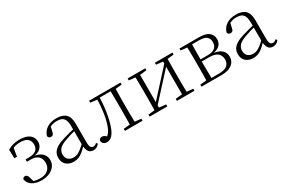

<svg xmlns="http://www.w3.org/2000/svg" viewBox="66 -1361 3259 2214"><g transform="rotate(-30 1695.5 -254.0)"><path d="M213 14Q146 14 97.5 -14.5Q49 -43 37 -100Q42 -113 51 -119Q60 -125 71 -125Q85 -125 95 -115.5Q105 -106 110 -87L133 -9L88 -45Q119 -28 149 -21Q179 -14 215 -14Q280 -14 318 -47.5Q356 -81 356 -140Q356 -175 342 -201.5Q328 -228 298.5 -242.5Q269 -257 220 -257H174V-288H217Q283 -288 314.5 -314.5Q346 -341 346 -390Q345 -440 313.5 -465.5Q282 -491 217 -491Q183 -491 152.5 -483.5Q122 -476 92 -456L124 -487L104 -364H69L65 -479Q101 -501 141.5 -511.5Q182 -522 225 -522Q310 -522 356 -487.5Q402 -453 402 -392Q402 -345 367.5 -310Q333 -275 253 -269L255 -277Q310 -273 346 -254.5Q382 -236 400 -206Q418 -176 418 -137Q418 -98 394.5 -63.5Q371 -29 325.5 -7.5Q280 14 213 14Z M645 14Q587 14 548 -19Q509 -52 509 -114Q509 -151 525.5 -180.5Q542 -210 579.5 -234Q617 -258 679 -276Q722 -289 766.5 -300.5Q811 -312 851 -321V-297Q811 -287 769.5 -275Q728 -263 691 -249Q624 -225 597.5 -194Q571 -163 571 -125Q571 -78 598 -54Q625 -30 669 -30Q694 -30 717.5 -39.5Q741 -49 770.5 -72Q800 -95 840 -134L846 -89H827Q795 -55 767 -32Q739 -9 710 2.5Q681 14 645 14ZM907 13Q865 13 844.5 -17.5Q824 -48 822 -102V-106V-350Q822 -407 809 -437.5Q796 -468 770 -480Q744 -492 704 -492Q674 -492 644 -483Q614 -474 582 -454L618 -482L599 -402Q595 -382 585 -374Q575 -366 559 -366Q528 -366 522 -397Q539 -456 590 -489Q641 -522 717 -522Q799 -522 840 -482.5Q881 -443 881 -354V-113Q881 -61 893 -43Q905 -25 927 -25Q940 -25 950 -30Q960 -35 972 -46L987 -30Q972 -8 951.5 2.5Q931 13 907 13Z M1087 10Q1060 10 1042.5 -5.5Q1025 -21 1025 -47Q1031 -61 1041 -68Q1051 -75 1067 -75Q1084 -75 1099.5 -65Q1115 -55 1133 -35V-26H1103V-35Q1131 -52 1149 -76Q1167 -100 1183 -143Q1209 -214 1222 -306.5Q1235 -399 1237 -508H1272Q1270 -396 1255.5 -300.5Q1241 -205 1217 -132Q1201 -82 1181 -50.5Q1161 -19 1137.5 -4.5Q1114 10 1087 10ZM1147 -482V-508H1250V-470H1243ZM1252 -478V-508H1444V-478ZM1331 0V-27L1440 -38H1460L1565 -27V0ZM1415 0Q1416 -24 1416.5 -64.5Q1417 -105 1417.5 -148.5Q1418 -192 1418 -226V-283Q1418 -316 1417.5 -359.5Q1417 -403 1416.5 -443.5Q1416 -484 1415 -508H1482Q1481 -484 1480 -443.5Q1479 -403 1478.5 -359.5Q1478 -316 1478 -283V-226Q1478 -192 1478.5 -148.5Q1479 -105 1480 -64.5Q1481 -24 1482 0ZM1448 -470V-508H1565V-482L1460 -470Z M1660 0V-27L1768 -38H1789L1895 -27V0ZM2023 0V-27L2128 -38H2149L2257 -27V0ZM1744 0Q1745 -24 1745.5 -64.5Q1746 -105 1746.5 -148.5Q1747 -192 1747 -226V-283Q1747 -316 1746.5 -359.5Q1746 -403 1745.5 -443.5Q1745 -484 1744 -508H1805V0ZM1785 -45 1755 -61H1761L1945 -262L2130 -465L2158 -447H2152L1968 -246ZM2112 0V-508H2173Q2172 -484 2171.5 -443.5Q2171 -403 2170.5 -359.5Q2170 -316 2170 -283V-226Q2170 -192 2170.5 -148.5Q2171 -105 2171.5 -64.5Q2172 -24 2173 0ZM1660 -482V-508H1895V-482L1790 -470H1769ZM2023 -482V-508H2257V-482L2150 -470H2129Z M2350 0V-27L2459 -38L2467 -30H2601Q2675 -30 2709 -58Q2743 -86 2743 -137Q2743 -187 2710 -218.5Q2677 -250 2594 -250H2467V-278H2592Q2721 -278 2721 -382Q2721 -428 2692 -452.5Q2663 -477 2595 -477H2467L2459 -470L2350 -482V-508H2610Q2699 -508 2740 -474.5Q2781 -441 2781 -385Q2781 -356 2767.5 -329.5Q2754 -303 2721.5 -285Q2689 -267 2632 -262L2635 -269Q2696 -266 2733.5 -248.5Q2771 -231 2788.5 -202Q2806 -173 2806 -134Q2806 -100 2787 -69.5Q2768 -39 2726 -19.5Q2684 0 2614 0ZM2434 0Q2435 -24 2435.5 -64.5Q2436 -105 2436.5 -148.5Q2437 -192 2437 -226V-283Q2437 -316 2436.5 -359.5Q2436 -403 2435.5 -443.5Q2435 -484 2434 -508H2501Q2500 -484 2499.5 -443Q2499 -402 2498.5 -355Q2498 -308 2498 -267V-226Q2498 -192 2498.5 -148.5Q2499 -105 2499.5 -64.5Q2500 -24 2501 0Z M3036 14Q2978 14 2939 -19Q2900 -52 2900 -114Q2900 -151 2916.5 -180.5Q2933 -210 2970.5 -234Q3008 -258 3070 -276Q3113 -289 3157.5 -300.5Q3202 -312 3242 -321V-297Q3202 -287 3160.5 -275Q3119 -263 3082 -249Q3015 -225 2988.5 -194Q2962 -163 2962 -125Q2962 -78 2989 -54Q3016 -30 3060 -30Q3085 -30 3108.5 -39.5Q3132 -49 3161.5 -72Q3191 -95 3231 -134L3237 -89H3218Q3186 -55 3158 -32Q3130 -9 3101 2.5Q3072 14 3036 14ZM3298 13Q3256 13 3235.5 -17.5Q3215 -48 3213 -102V-106V-350Q3213 -407 3200 -437.5Q3187 -468 3161 -480Q3135 -492 3095 -492Q3065 -492 3035 -483Q3005 -474 2973 -454L3009 -482L2990 -402Q2986 -382 2976 -374Q2966 -366 2950 -366Q2919 -366 2913 -397Q2930 -456 2981 -489Q3032 -522 3108 -522Q3190 -522 3231 -482.5Q3272 -443 3272 -354V-113Q3272 -61 3284 -43Q3296 -25 3318 -25Q3331 -25 3341 -30Q3351 -35 3363 -46L3378 -30Q3363 -8 3342.5 2.5Q3322 13 3298 13Z"/></g></svg>

Font: Noto Serif TC
Style: Regular
Weight: 200
Designer: Ryoko NISHIZUKA 西塚涼子 (kana & ideographs); Frank Grießhammer (Latin, Greek & Cyrillic); Wenlong ZHANG 张文龙 (bopomofo); San
Foundry: Adobe
Version: Version 2.001;hotconv 1.1.0;makeotfexe 2.6.0